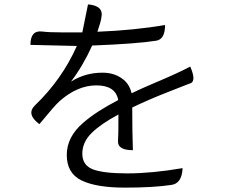

<svg xmlns="http://www.w3.org/2000/svg" viewBox="-20 -815 1040 877"><path d="M584 -324Q584 -210 587 -129Q518 -129 519 -169Q521 -189 521 -292Q442 -250 399 -208Q356 -166 356 -113Q356 -61 403 -42Q451 -23 562 -23Q673 -23 814 -47Q811 25 760 30Q680 42 550 42Q420 42 352 9Q285 -24 285 -107Q285 -190 360 -254Q418 -305 520 -358Q508 -425 420 -425Q333 -425 251 -352Q229 -332 160 -248Q99 -293 139 -333Q263 -452 331 -605L119 -610Q119 -678 173 -671Q204 -667 268 -667H356L382 -795Q455 -789 443 -735Q442 -720 425 -670Q598 -677 734 -701Q734 -635 693 -629Q606 -615 401 -607Q359 -514 304 -442Q369 -483 448 -483Q499 -483 535 -458Q571 -434 581 -389Q622 -409 688 -437Q795 -482 849 -511Q878 -444 849 -434Q857 -438 761 -400Q665 -363 584 -324Z"/></svg>

Font: Swei Half Moon CJK TC
Style: DemiLight
Weight: 350
Version: Version 2.125